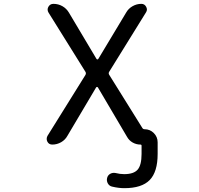

<svg xmlns="http://www.w3.org/2000/svg" viewBox="-20 -775 1040 1002"><path d="M734.4 -100.6Q762.7 -100.6 782.7 -80.6Q802.7 -60.5 802.7 -32.2V28.3Q802.7 122.1 761.2 164.6Q719.7 207 628.9 207Q599.6 207 566.4 199.2Q550.8 196.3 543 182.6Q535.2 168.9 539.1 153.3Q543 138.7 555.7 131.8Q568.4 125 583 127.9Q606.4 133.8 627.9 133.8Q677.7 133.8 698.2 110.4Q718.8 86.9 718.8 28.3V-14.6Q718.8 -20.5 712.9 -20.5Q691.4 -20.5 672.4 -31.2Q653.3 -42 642.6 -61.5L491.2 -318.4Q489.3 -321.3 486.3 -321.3Q483.4 -321.3 481.4 -318.4L332 -66.4Q320.3 -44.9 298.8 -32.7Q277.3 -20.5 252.9 -20.5Q235.4 -20.5 227.5 -35.2Q223.6 -43 223.6 -49.8Q223.6 -57.6 227.5 -65.4L425.8 -383.8Q430.7 -392.6 425.8 -400.4L233.4 -709Q228.5 -716.8 228.5 -724.6Q228.5 -732.4 232.4 -739.3Q241.2 -754.9 258.8 -754.9Q284.2 -754.9 305.7 -742.7Q327.1 -730.5 339.8 -709L483.4 -467.8Q485.4 -464.8 488.3 -464.8Q491.2 -464.8 493.2 -467.8L638.7 -710Q650.4 -730.5 671.9 -742.7Q693.4 -754.9 717.8 -754.9Q734.4 -754.9 742.7 -739.7Q751 -724.6 742.2 -710.9L549.8 -400.4Q544.9 -392.6 549.8 -384.8L722.7 -107.4Q726.6 -100.6 734.4 -100.6Z"/></svg>

Font: Rounded-X Mgen+ 2m regular
Style: Regular
Weight: 400
Designer: [Source Han Sans]
Ryoko NISHIZUKA  (kana & ideographs); Paul D. Hunt (Latin, Greek & Cyrillic); Wenlong ZHANG  (bopomofo
Version: Version 1.059.20150602